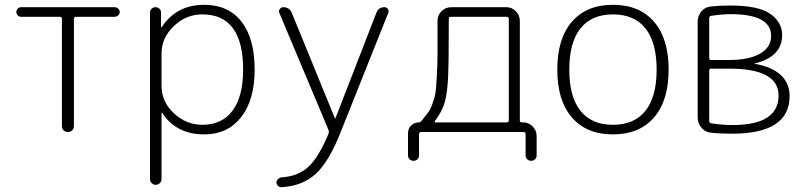

<svg xmlns="http://www.w3.org/2000/svg" viewBox="-20 -550 3358 800"><path d="M68 -480Q60 -480 54 -486Q48 -492 48 -500Q48 -508 54 -514Q60 -520 68 -520H458Q466 -520 472.5 -514Q479 -508 479 -500Q479 -492 472.5 -486Q466 -480 458 -480H296Q288 -480 288 -471V-25Q288 -14 281 -7Q274 0 263 0Q252 0 245 -7Q238 -14 238 -25V-471Q238 -480 230 -480Z M653 -327V-193Q653 -126 704.5 -78Q756 -30 823 -30Q905 -30 949 -89Q993 -148 993 -260Q993 -490 823 -490Q755 -490 704 -441Q653 -392 653 -327ZM605 196V-497Q605 -507 611.5 -513.5Q618 -520 628 -520Q638 -520 644.5 -513.5Q651 -507 651 -497V-437Q651 -436 652 -436Q654 -436 654 -437Q715 -530 831 -530Q931 -530 986 -460Q1041 -390 1041 -260Q1041 -133 984.5 -61.5Q928 10 831 10Q715 10 656 -79Q656 -81 654 -81Q653 -81 653 -80V196Q653 206 646 213Q639 220 629 220Q619 220 612 213Q605 206 605 196Z M1153 230Q1145 231 1138.5 224.5Q1132 218 1132 210Q1132 202 1138.5 196Q1145 190 1153 189Q1221 185 1264 146Q1307 107 1348 9Q1352 -1 1349 -8L1144 -496Q1140 -504 1145.5 -512Q1151 -520 1160 -520Q1186 -520 1196 -496L1375 -58Q1375 -57 1376 -57Q1378 -57 1378 -58L1548 -496Q1557 -520 1582 -520Q1591 -520 1596 -512.5Q1601 -505 1598 -497L1400 -1Q1351 124 1295.5 174.5Q1240 225 1153 230Z M1793 -47Q1788 -40 1796 -40H2091Q2100 -40 2100 -48V-471Q2100 -480 2091 -480H1858Q1850 -480 1850 -472Q1850 -292 1847 -228Q1844 -164 1833.5 -125.5Q1823 -87 1793 -47ZM1680 97V5Q1680 -14 1693 -27Q1706 -40 1725 -40Q1731 -40 1736 -46Q1755 -70 1764 -81.5Q1773 -93 1782.5 -119.5Q1792 -146 1794.5 -162.5Q1797 -179 1800 -230.5Q1803 -282 1803 -324.5Q1803 -367 1803 -464Q1803 -487 1820 -503.5Q1837 -520 1860 -520H2090Q2113 -520 2129.5 -503Q2146 -486 2146 -463V-48Q2146 -40 2155 -40H2160Q2183 -40 2199.5 -23Q2216 -6 2216 17V97Q2216 107 2209.5 113.5Q2203 120 2193 120Q2183 120 2176.5 113.5Q2170 107 2170 97V9Q2170 0 2161 0H1735Q1726 0 1726 9V97Q1726 107 1719.5 113.5Q1713 120 1703 120Q1693 120 1686.5 113.5Q1680 107 1680 97Z M2669.5 -431.5Q2623 -490 2534 -490Q2445 -490 2398.5 -431.5Q2352 -373 2352 -260Q2352 -147 2398.5 -88.5Q2445 -30 2534 -30Q2623 -30 2669.5 -88.5Q2716 -147 2716 -260Q2716 -373 2669.5 -431.5ZM2705 -60.5Q2644 10 2534 10Q2424 10 2363 -60.5Q2302 -131 2302 -260Q2302 -389 2363 -459.5Q2424 -530 2534 -530Q2644 -530 2705 -459.5Q2766 -389 2766 -260Q2766 -131 2705 -60.5Z M2935 -256V-46Q2935 -38 2944 -36Q2993 -29 3032 -29Q3224 -29 3224 -152Q3224 -264 3019 -264H2943Q2935 -264 2935 -256ZM2935 -475V-308Q2935 -300 2943 -300H3018Q3101 -300 3147 -326.5Q3193 -353 3193 -400Q3193 -491 3025 -491Q2989 -491 2943 -484Q2935 -482 2935 -475ZM2943 3Q2919 1 2903 -17.5Q2887 -36 2887 -61V-459Q2887 -484 2902.5 -502.5Q2918 -521 2942 -523Q2977 -527 3022 -527Q3141 -527 3190 -492Q3239 -457 3239 -404Q3239 -314 3126 -286Q3124 -286 3124 -285Q3124 -284 3125 -284Q3196 -272 3233 -237.5Q3270 -203 3270 -150Q3270 7 3031 7Q2980 7 2943 3Z"/></svg>

Font: Rounded Mplus 1c Light
Style: Regular
Weight: 300
Version: Version 1.059.20150529